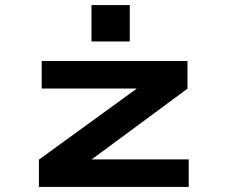

<svg xmlns="http://www.w3.org/2000/svg" viewBox="-20 -742 915 762"><path d="M134.5 0V-108.5L523 -390.5H145.5V-500H724V-390L344 -109.5H729V0ZM343 -722H495V-577.5H343Z"/></svg>

Font: Trispace SemiExpanded SemiBold
Style: Regular
Weight: 600
Width: 6
Designer: Tyler Finck
Foundry: Etcetera Type Company
Version: Version 1.210; ttfautohint (v1.8.3)